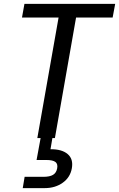

<svg xmlns="http://www.w3.org/2000/svg" viewBox="-20 -717 618 997"><path d="M94.2 -626 106.9 -696.8H578.1L564.9 -626H375L265.1 0H252L242.2 58.1Q300.8 57.1 331.3 83Q361.8 108.9 353 157.2Q344.7 204.1 305.7 231.9Q266.6 259.8 212.9 259.8H98.1L107.9 201.2H205.1Q238.3 201.2 255.4 190.9Q272.5 180.7 276.9 157.2Q281.2 134.3 267.6 124Q253.9 113.8 221.2 113.8H169.9L190.9 0H173.8L284.2 -626Z"/></svg>

Font: Poppins
Style: Italic
Weight: 400
Italic angle: -10°
Designer: Ninad Kale (Devanagari), Jonny Pinhorn (Latin)
Foundry: Indian Type Foundry
Version: Version 3.200;PS 1.000;hotconv 16.6.54;makeotf.lib2.5.65590